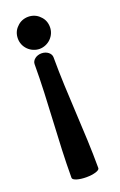

<svg xmlns="http://www.w3.org/2000/svg" viewBox="-124 -632 430 686"><g transform="rotate(-20 90.5 -289.0)"><path d="M141 -533C141 -550 135 -565 123 -576C112 -588 96 -594 80 -594C64 -594 48 -588 37 -576C25 -565 19 -550 19 -533C19 -517 25 -502 37 -490C48 -479 64 -472 80 -472C96 -472 112 -479 123 -490C135 -502 141 -517 141 -533ZM131 0C131 -142 116 -284 116 -427C116 -442 100 -455 80 -455C60 -455 44 -442 44 -427C44 -284 29 -142 29 0C29 9 52 16 80 16C108 16 131 9 131 0Z"/></g></svg>

Font: Nupuram Medium
Style: Regular
Weight: 500
Designer: Santhosh Thottingal (santhosh.thottingal@gmail.com)
Foundry: SMC
Version: Version 1.000